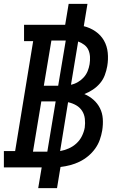

<svg xmlns="http://www.w3.org/2000/svg" viewBox="-28 -863 648 990"><path d="M169 107 187 0H-8V-84H50L143 -651H96V-735H308L326 -843H423L404 -728Q437 -720 464.5 -701Q492 -682 508 -654Q524 -626 527.5 -591.5Q531 -557 525 -522Q521 -499 512.5 -476Q504 -453 488 -434Q472 -415 451 -401Q430 -387 407 -378Q433 -367 454 -348.5Q475 -330 487.5 -305Q500 -280 502 -250.5Q504 -221 499 -190Q495 -166 486.5 -142Q478 -118 462.5 -96.5Q447 -75 426.5 -58Q406 -41 382.5 -29.5Q359 -18 334 -11.5Q309 -5 284 -2L266 107ZM198 -421H272L311 -654H237ZM338 -426Q357 -430 374 -440Q391 -450 404 -464.5Q417 -479 424 -496.5Q431 -514 434 -532Q437 -551 436 -570Q435 -589 428 -605Q421 -621 406.5 -632Q392 -643 375 -649ZM142 -81H216L259 -340H185ZM282 -84Q304 -88 326 -97.5Q348 -107 366 -123.5Q384 -140 394.5 -161.5Q405 -183 409 -205Q412 -228 409.5 -250.5Q407 -273 395.5 -291Q384 -309 365 -320Q346 -331 323 -336Z"/></svg>

Font: Iosevka Etoile Medium
Style: Italic
Weight: 500
Italic angle: -9°
Designer: Belleve Invis
Foundry: Belleve Invis
Version: Version 22.1.2; ttfautohint (v1.8.4)